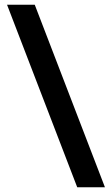

<svg xmlns="http://www.w3.org/2000/svg" viewBox="-20 -731 464 812"><path d="M9.8 -710.9H127L423.8 61H306.6Z"/></svg>

Font: Vazir Medium FD-UI
Style: Medium-FD-UI
Weight: 500
Designer: Saber Rastikerdar
Foundry: Saber Rastikerdar
Version: Version 30.1.0